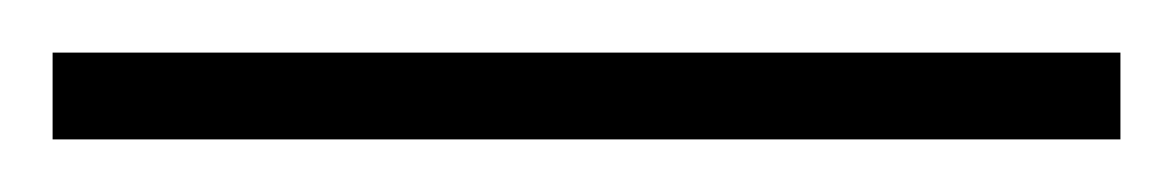

<svg xmlns="http://www.w3.org/2000/svg" viewBox="-22 71 446 73"><path d="M404 124H-2V91H404Z"/></svg>

Font: Noto Sans Hebrew ExtraLight
Style: Regular
Weight: 250
Designer: Monotype Design Team
Foundry: Monotype Imaging Inc.
Version: Version 2.003